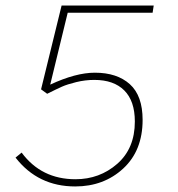

<svg xmlns="http://www.w3.org/2000/svg" viewBox="-20 -660 640 692"><path d="M251 12Q117 12 36 -92L58 -110Q129 -14 252 -14Q339 -14 402.5 -69.5Q466 -125 466 -222Q466 -296 428 -334Q390 -372 320 -372Q287 -372 254.5 -364Q222 -356 203 -347.5Q184 -339 150 -322L128 -338L202 -640H534L530 -614H224L161 -355Q253 -398 322 -398Q402 -398 448 -356.5Q494 -315 494 -228Q494 -117 424 -52.5Q354 12 251 12Z"/></svg>

Font: TypoPRO Source Code Pro
Style: Italic
Weight: 200
Italic angle: -11°
Monospace: yes
Designer: Paul D. Hunt, Teo Tuominen
Foundry: Adobe Systems Incorporated
Version: Version 1.030;PS 1.0;hotconv 1.0.84;makeotf.lib2.5.63406